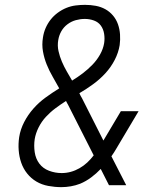

<svg xmlns="http://www.w3.org/2000/svg" viewBox="-20 -763 640 791"><path d="M233 8Q206 8 179 3Q152 -2 130 -15Q108 -28 92 -48Q76 -68 67.5 -92.5Q59 -117 57 -144Q55 -171 59 -198Q64 -230 79.5 -260Q95 -290 117.5 -315.5Q140 -341 167.5 -361Q195 -381 224 -399Q211 -423 197 -447Q183 -471 172.5 -497Q162 -523 157 -551Q152 -579 157 -609Q160 -629 168 -647.5Q176 -666 188.5 -682Q201 -698 218 -710.5Q235 -723 253.5 -730.5Q272 -738 291.5 -740.5Q311 -743 330 -743Q353 -743 374.5 -739Q396 -735 414 -725Q432 -715 445.5 -699Q459 -683 466 -663Q473 -643 474.5 -621Q476 -599 473 -577Q468 -546 452.5 -516Q437 -486 414 -461Q391 -436 363.5 -416Q336 -396 307 -379Q309 -374 312 -368.5Q315 -363 318 -358L406 -184L478 -305H551L460 -152Q455 -144 450 -135.5Q445 -127 439 -119L500 0H429L395 -67Q377 -48 355.5 -32Q334 -16 310 -6Q292 1 272 4.5Q252 8 233 8ZM277 -431Q300 -445 321 -461Q342 -477 360.5 -496Q379 -515 392 -538Q405 -561 409 -585Q412 -604 409 -623.5Q406 -643 395.5 -657.5Q385 -672 367 -678.5Q349 -685 330 -685H329Q311 -685 292.5 -680Q274 -675 258 -663Q242 -651 232.5 -634Q223 -617 220 -598Q216 -575 221 -552.5Q226 -530 235 -509Q244 -488 255 -469Q266 -450 277 -431ZM234 -50Q253 -50 271.5 -55Q290 -60 307.5 -70Q325 -80 339.5 -93.5Q354 -107 366 -123L260 -332Q258 -335 256 -339Q254 -343 252 -347Q230 -333 208.5 -317Q187 -301 169 -281.5Q151 -262 139 -238Q127 -214 123 -190Q119 -163 123 -136Q127 -109 142 -89Q157 -69 182 -59.5Q207 -50 234 -50Z"/></svg>

Font: Iosevka Curly LtExObl
Style: Regular
Weight: 300
Width: 7
Italic angle: -9°
Monospace: yes
Designer: Belleve Invis
Foundry: Belleve Invis
Version: Version 11.1.0; ttfautohint (v1.8.3)